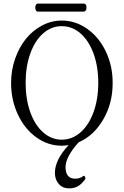

<svg xmlns="http://www.w3.org/2000/svg" viewBox="-20 -789 682 1057"><path d="M188 -725.1Q179.7 -725.1 176 -736.1Q172.4 -747.1 176 -758.1Q179.7 -769 188 -769H442.9Q448.2 -769 451.7 -764.4Q455.1 -759.8 455.8 -753.4Q456.5 -747.1 455.6 -740.7Q454.6 -734.4 450.7 -729.7Q446.8 -725.1 440.9 -725.1ZM319.8 13.2Q244.1 13.2 179.9 -33Q115.7 -79.1 78.4 -158.7Q41 -238.3 41 -332Q41 -401.9 63.2 -465.6Q85.4 -529.3 122.8 -575.4Q160.2 -621.6 211.7 -648.7Q263.2 -675.8 319.8 -675.8Q396 -675.8 460.7 -629.9Q525.4 -584 563 -504.6Q600.6 -425.3 600.1 -332Q600.6 -220.7 548.3 -131.1Q496.1 -41.5 413.1 -5.9Q340.8 74.7 340.8 130.9Q340.8 194.8 395 194.8Q421.4 194.8 440.9 178.2Q450.2 181.2 450.2 195.8Q430.7 223.6 409.9 235.8Q389.2 248 359.9 248Q324.7 248 303.5 223.6Q282.2 199.2 282.2 163.1Q282.2 90.8 357.9 9.8Q336.4 13.2 319.8 13.2ZM319.8 -20Q377 -20 423.1 -60.3Q469.2 -100.6 495.1 -172.1Q521 -243.7 521 -333Q521 -422.4 495.1 -493.7Q469.2 -564.9 423.3 -605Q377.4 -645 319.8 -645Q262.7 -645 217.3 -605Q171.9 -564.9 146.5 -493.7Q121.1 -422.4 121.1 -333Q121.1 -243.7 146.5 -172.1Q171.9 -100.6 217.5 -60.3Q263.2 -20 319.8 -20Z"/></svg>

Font: Junicode SmCond Light
Style: Regular
Weight: 300
Width: 4
Designer: Peter S. Baker
Version: Version 2.206